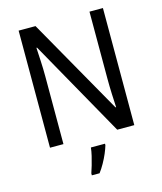

<svg xmlns="http://www.w3.org/2000/svg" viewBox="-134 -812 957 1131"><g transform="rotate(-15 345.0 -246.5)"><path d="M602 0H498L167 -589H163Q165 -552 167.5 -505.5Q170 -459 170 -413V0H88V-714H191L522 -130H526Q524 -161 522 -211Q520 -261 520 -302V-714H602ZM407 70Q401 91 389.5 118Q378 145 362.5 172.5Q347 200 331 221H284V209Q290 192 298 165Q306 138 312.5 110Q319 82 321 61H407Z"/></g></svg>

Font: Noto Sans Myanmar SemiCondensed
Style: Regular
Weight: 400
Width: 4
Designer: Monotype Design Team
Foundry: Monotype Imaging Inc.
Version: Version 2.107; ttfautohint (v1.8.4.7-5d5b)